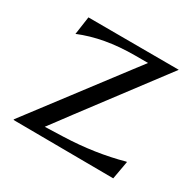

<svg xmlns="http://www.w3.org/2000/svg" viewBox="-118 -640 788 774"><g transform="rotate(30 275.5 -253.0)"><path d="M85 -509 506 -508 227 -138Q210 -116 186 -83Q162 -50 153 -39L240 -42Q382 -47 509 -82L511 -81L496 3L30 0L31 -4L334 -403Q342 -414 353 -428Q364 -442 371.5 -452Q379 -462 385 -470H324Q180 -470 73 -425Z"/></g></svg>

Font: Coconat
Style: Regular
Weight: 400
Designer: Sara Lavazza
Foundry: Collletttivo
Version: Version 1.000;Glyphs 3.2 (3217)